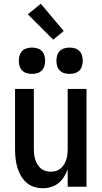

<svg xmlns="http://www.w3.org/2000/svg" viewBox="-20 -993 540 1021"><path d="M208 8Q184 8 160.5 0.5Q137 -7 119.5 -23Q102 -39 90 -60.5Q78 -82 71.5 -105Q65 -128 62.5 -152Q60 -176 60 -200V-520H160V-200Q160 -186 161.5 -172Q163 -158 167.5 -144.5Q172 -131 179.5 -118.5Q187 -106 197.5 -97Q208 -88 222 -84Q236 -80 250 -80Q264 -80 278 -84Q292 -88 302.5 -97Q313 -106 320.5 -118.5Q328 -131 332.5 -144.5Q337 -158 338.5 -172Q340 -186 340 -200V-520H440V0H340V-92Q332 -71 320 -52Q308 -33 290.5 -19Q273 -5 251.5 1.5Q230 8 208 8ZM350 -600Q336 -600 322 -604Q308 -608 298 -618Q288 -628 284 -642Q280 -656 280 -670Q280 -684 284 -698Q288 -712 298 -722Q308 -732 322 -736Q336 -740 350 -740Q364 -740 378 -736Q392 -732 402 -722Q412 -712 416 -698Q420 -684 420 -670Q420 -656 416 -642Q412 -628 402 -618Q392 -608 378 -604Q364 -600 350 -600ZM150 -600Q136 -600 122 -604Q108 -608 98 -618Q88 -628 84 -642Q80 -656 80 -670Q80 -684 84 -698Q88 -712 98 -722Q108 -732 122 -736Q136 -740 150 -740Q164 -740 178 -736Q192 -732 202 -722Q212 -712 216 -698Q220 -684 220 -670Q220 -656 216 -642Q212 -628 202 -618Q192 -608 178 -604Q164 -600 150 -600ZM263 -782 128 -917 197 -973 319 -828Z"/></svg>

Font: Iosevka Semibold
Style: Regular
Weight: 600
Monospace: yes
Designer: Belleve Invis
Foundry: Belleve Invis
Version: Version 33.2.3; ttfautohint (v1.8.4)